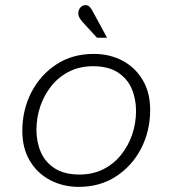

<svg xmlns="http://www.w3.org/2000/svg" viewBox="-20 -716 672 748"><path d="M287 12Q226 12 176 -14Q126 -40 96.5 -89Q67 -138 67 -206Q67 -288 102 -356Q137 -424 199.5 -465Q262 -506 345 -506Q407 -506 456.5 -480Q506 -454 535.5 -405Q565 -356 565 -288Q565 -206 530 -138Q495 -70 432.5 -29Q370 12 287 12ZM290 -36Q341 -36 382 -56.5Q423 -77 451.5 -112.5Q480 -148 495 -192Q510 -236 510 -284Q510 -331 493 -370.5Q476 -410 439 -434Q402 -458 342 -458Q291 -458 250 -437.5Q209 -417 180.5 -381.5Q152 -346 137 -302Q122 -258 122 -210Q122 -163 139 -123.5Q156 -84 193.5 -60Q231 -36 290 -36ZM358 -569 311 -620Q297 -635 291 -644.5Q285 -654 285 -664Q285 -677 293 -686.5Q301 -696 313 -696Q324 -696 331 -687.5Q338 -679 345 -665L397 -569Z"/></svg>

Font: Atkinson Hyperlegible Mono ExtraLight
Style: Italic
Weight: 200
Italic angle: -12°
Monospace: yes
Designer: Elliott Scott, Megan Eiswerth, Linus Boman, Theodore Petrosky, Letters from Sweden
Foundry: Applied Design Works, Letters from Sweden
Version: Version 2.001